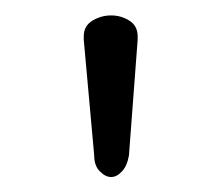

<svg xmlns="http://www.w3.org/2000/svg" viewBox="-20 -671 295 254"><path d="M90.8 -618.4V-623Q90.8 -636.8 102.3 -643.7Q113.8 -650.6 127 -650.6Q140.2 -650.6 151.1 -643.7Q162.1 -636.8 162.1 -623V-618.4L150.6 -465.5Q148.3 -451.7 141.4 -444.3Q134.5 -436.8 127 -436.8Q119.5 -436.8 112.1 -444.3Q104.6 -451.7 104.6 -465.5Z"/></svg>

Font: Mallanna
Style: Regular
Weight: 400
Designer: Purushoth Kumar Guthula
Foundry: Andhrapradesh Society for Knowledge Networks
Version: Version 1.0.4; ttfautohint (vUNKNOWN) -l 7 -r 28 -G 50 -x 13